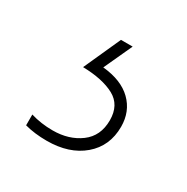

<svg xmlns="http://www.w3.org/2000/svg" viewBox="-73 -65 361 370"><g transform="rotate(30 107.5 120.0)"><path d="M183 145Q183 188 152.5 214Q122 240 72 240Q45 240 23 234V210Q46 217 72 217Q108 217 133 198.5Q158 180 158 145Q158 111 132 97Q106 83 62 82L99 0H125L96 63Q138 67 160.5 89Q183 111 183 145Z"/></g></svg>

Font: Noto Sans Devanagari UI Condensed Thin
Style: Regular
Weight: 100
Width: 3
Designer: Jelle Bosma - Monotype Design Team
Foundry: Monotype Imaging Inc.
Version: Version 2.004; ttfautohint (v1.8.4.7-5d5b)